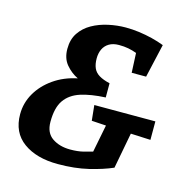

<svg xmlns="http://www.w3.org/2000/svg" viewBox="-97 -720 794 823"><g transform="rotate(15 300.0 -308.5)"><path d="M231 12Q136 12 78 -30Q20 -72 20 -153Q20 -203 45 -246.5Q70 -290 115 -321.5Q160 -353 219 -365Q188 -380 165.5 -407Q143 -434 143 -476Q143 -518 162.5 -547Q182 -576 214 -594Q246 -612 285 -620.5Q324 -629 362 -629Q392 -629 421.5 -625Q451 -621 479.5 -614Q508 -607 534 -597L500 -448H436L432 -535Q413 -542 394.5 -545.5Q376 -549 353 -549Q327 -549 309.5 -538.5Q292 -528 283.5 -510Q275 -492 275 -469Q275 -444 282.5 -426.5Q290 -409 308 -398Q326 -387 356 -380V-317Q291 -314 246 -299.5Q201 -285 177.5 -251.5Q154 -218 154 -155Q154 -106 186.5 -84Q219 -62 266 -62Q299 -62 323.5 -68Q348 -74 364 -79L388 -201L324 -205L317 -273H588V-191L500 -195L470 -36Q427 -17 366.5 -2.5Q306 12 231 12Z"/></g></svg>

Font: Manuale
Style: Italic
Weight: 400
Italic angle: -11°
Designer: Eduardo Tunni / Pablo Cosgaya
Foundry: Eduardo Tunni / Pablo Cosgaya
Version: Version 1.002